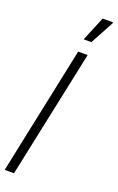

<svg xmlns="http://www.w3.org/2000/svg" viewBox="-184 -1003 642 1047"><g transform="rotate(20 137.0 -479.0)"><path d="M-3 0 153 -743H208L51 0ZM160 -816V-821L217 -958H277V-953L203 -816Z"/></g></svg>

Font: Saira UltraCondensed
Style: Italic
Weight: 400
Width: 1
Italic angle: -12°
Designer: Hector Gatti with collaboration of the Omnibus-Type team
Foundry: Omnibus-Type
Version: Version 1.101